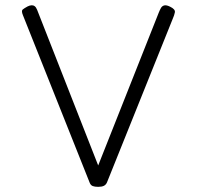

<svg xmlns="http://www.w3.org/2000/svg" viewBox="-20 -714 763 745"><path d="M361 11Q348 11 340 8Q332 5 328 -5L69 -655Q62 -672 68 -677Q74 -682 87 -689Q95 -693 102 -693.5Q109 -694 114.5 -690Q120 -686 124 -676L361 -72L596 -665Q600 -675 604.5 -683Q609 -691 617.5 -693Q626 -695 640 -688Q661 -678 658.5 -666Q656 -654 651 -643L395 -6Q391 3 383 7Q375 11 361 11Z"/></svg>

Font: Fredoka Light
Style: Regular
Weight: 300
Designer: Ben Nathan
Foundry: Milena B. Brandão, Ben Nathan
Version: Version 2.001